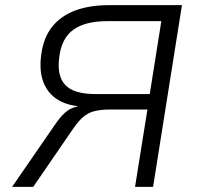

<svg xmlns="http://www.w3.org/2000/svg" viewBox="-20 -725 766 745"><path d="M27 0 191 -238Q214 -272 232.5 -288Q251 -304 270 -309L278 -311L282 -313Q230 -319 195.5 -344Q161 -369 146.5 -411.5Q132 -454 140 -513Q149 -580 183 -622Q217 -664 272.5 -684.5Q328 -705 402 -705H686L574 0H504L552 -300H406Q370 -300 345.5 -293.5Q321 -287 302 -270.5Q283 -254 262 -223L109 0ZM351 -360H561L606 -643H397Q311 -643 265 -610Q219 -577 210 -504Q200 -431 233 -395.5Q266 -360 351 -360Z"/></svg>

Font: Nunito Sans 7pt Light
Style: Italic
Weight: 300
Italic angle: -9°
Designer: Vernon Adams
Foundry: Vernon Adams
Version: Version 3.101;gftools[0.9.27]